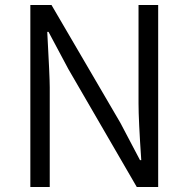

<svg xmlns="http://www.w3.org/2000/svg" viewBox="-20 -752 758 772"><path d="M102 -732H187L464 -258L543 -108H548Q537 -269 537 -336V-732H616V0H530L255 -474L175 -624H170Q180 -442 180 -401V0H102Z"/></svg>

Font: KaiGen Gothic SC Normal
Style: Regular
Weight: 300
Designer: Ryoko NISHIZUKA Ë•øÂ°öÊ∂ºÂ≠ê (kana & ideographs); Paul D. Hunt (Latin, Greek & Cyrillic); Wenlong ZHANG Âº†ÊñáÈæô (bopom
Version: Version 1.001 October 10, 2014